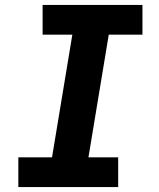

<svg xmlns="http://www.w3.org/2000/svg" viewBox="-20 -755 640 775"><path d="M54 0V-120H190L272 -615H152V-735H555V-615H419L337 -120H457V0Z"/></svg>

Font: Iosevka Slab HvExObl
Style: Regular
Weight: 900
Width: 7
Italic angle: -9°
Monospace: yes
Designer: Belleve Invis
Foundry: Belleve Invis
Version: Version 11.1.1; ttfautohint (v1.8.3)